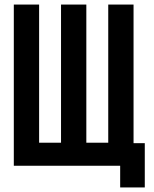

<svg xmlns="http://www.w3.org/2000/svg" viewBox="-20 -720 669 834"><path d="M560.1 -700.2V-98.1H608.9V94.2H502V0H40V-700.2H149.9V-100.1H245.1V-700.2H355V-100.1H450.2V-700.2Z"/></svg>

Font: VL Bebas Neue Bold
Style: Regular
Weight: 700
Designer: Ryoichi Tsunekawa
Foundry: Ryoichi Tsunekawa
Version: Version 1.300